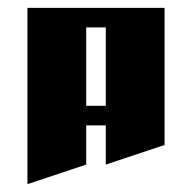

<svg xmlns="http://www.w3.org/2000/svg" viewBox="-20 -520 440 490"><path d="M50 -500H400V-150L250 -100V-200H200V-100L50 -50ZM200 -450V-250H250V-450Z"/></svg>

Font: SOV_Meka
Style: Book
Weight: 400
Version: Version 1.00